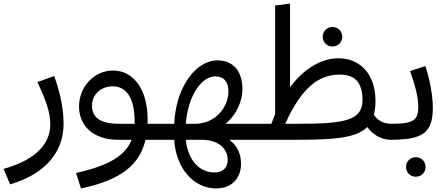

<svg xmlns="http://www.w3.org/2000/svg" viewBox="-50 -787 2512 1081"><path d="M-30 164 7 251C195 196 308 78 308 -91C308 -192 279 -293 255 -359L161 -325C209 -220 233 -158 233 -84C233 11 165 110 -30 164Z M378 187 406 274C634 226 737 139 769 0H872L892 -46L880 -90H781V-116C781 -289 697 -390 587 -390C479 -390 395 -297 395 -188C395 -81 472 0 615 0H691C657 87 567 145 378 187ZM585 -301C659 -301 708 -239 708 -102V-90H622C515 -90 468 -125 468 -192C468 -254 517 -301 585 -301Z M852 -45 872 0H931C940 162 1042 274 1167 274C1252 274 1307 219 1307 135C1307 75 1283 31 1241 0H1352L1372 -45L1360 -90H1219C1282 -139 1315 -221 1315 -283C1315 -391 1260 -447 1174 -447C1049 -447 939 -290 931 -90H880ZM996 -90C1009 -254 1088 -357 1161 -357C1211 -357 1236 -326 1236 -273C1236 -181 1161 -90 1048 -90ZM996 0H1084C1175 0 1232 45 1232 114C1232 152 1209 184 1158 184C1075 184 1009 119 996 0Z M1351 -3 1350 0H1621C1835 0 1958 -11 2018 -72C2047 -30 2096 0 2150 0L2170 -45L2158 -90C2118 -90 2084 -100 2055 -140C2061 -163 2064 -189 2064 -219C2064 -376 1972 -459 1855 -459C1761 -459 1662 -402 1583 -296V-767L1499 -756V-146L1478 -90H1360L1332 -46ZM1556 -90C1650 -300 1750 -367 1861 -367C1912 -367 1991 -356 1991 -225C1991 -108 1892 -90 1621 -90ZM1822 -525C1853 -525 1877 -549 1877 -580C1877 -611 1853 -635 1822 -635C1791 -635 1767 -611 1767 -580C1767 -549 1791 -525 1822 -525Z M2130 -45 2150 0C2333 0 2387 -41 2387 -182C2387 -239 2373 -331 2345 -415L2259 -387C2289 -301 2305 -239 2305 -187C2305 -113 2282 -90 2158 -90ZM2291 208C2322 208 2346 184 2346 153C2346 122 2322 98 2291 98C2260 98 2236 122 2236 153C2236 184 2260 208 2291 208Z"/></svg>

Font: FiraGO Unicode
Style: Regular
Weight: 400
Designer: bBox Type
Foundry: bBox Type GmbH
Version: Version 1.001;PS 001.001;hotconv 1.0.88;makeotf.lib2.5.64775